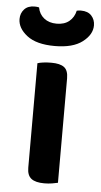

<svg xmlns="http://www.w3.org/2000/svg" viewBox="-71 -731 404 771"><g transform="rotate(5 131.0 -346.0)"><path d="M192 -1Q184 1 169 3.5Q154 6 137 6Q102 6 85 -7Q68 -20 68 -51V-472Q76 -475 91 -477Q106 -479 124 -479Q159 -479 175.5 -466.5Q192 -454 192 -422ZM131 -637Q162 -637 181.5 -653Q201 -669 207 -696Q211 -697 215.5 -697.5Q220 -698 224 -698Q252 -698 266.5 -682Q281 -666 281 -643Q281 -606 242.5 -576.5Q204 -547 131 -547Q57 -547 19 -576.5Q-19 -606 -19 -643Q-19 -666 -4.5 -682Q10 -698 37 -698Q42 -698 46.5 -697.5Q51 -697 55 -696Q60 -669 80 -653Q100 -637 131 -637Z"/></g></svg>

Font: Baloo Bhaijaan 2 SemiBold
Style: Regular
Weight: 600
Designer: Sanskriti Dholi, Noopur Datye and Ek Type
Foundry: Ek Type
Version: Version 1.700